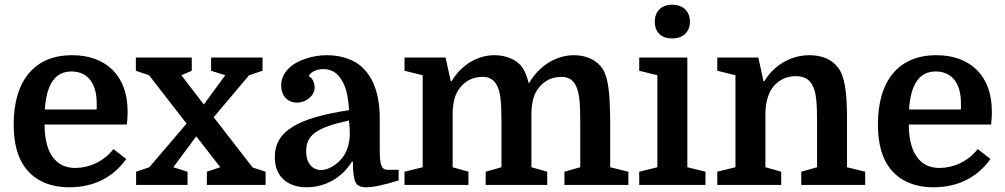

<svg xmlns="http://www.w3.org/2000/svg" viewBox="-20 -784 4260 814"><path d="M518 -256C521 -287 521 -296 521 -311C521 -386 500 -444 458 -487C415 -529 358 -550 285 -550C128 -550 38 -444 38 -257C38 -198 47 -147 67 -106C104 -30 177 10 274 10C390 10 468 -43 515 -110L461 -152C420 -99 358 -72 299 -72C246 -72 210 -98 189 -143C176 -173 169 -211 169 -256ZM283 -481C350 -481 390 -433 390 -346V-320H170C177 -427 214 -481 283 -481Z M793 -484V-540H556V-484L612 -465L771 -260L613 -75L557 -56V0H775V-56L715 -75L812 -206L914 -75L857 -56V0H1106V-56L1051 -74L886 -287L1036 -465L1093 -484V-540H875V-484L935 -465L844 -341L749 -465Z M1145 -118C1145 -38 1196 10 1280 10C1359 10 1431 -31 1472 -99H1476C1476 -56 1480 -27 1487 -12C1494 3 1509 10 1531 10C1562 10 1609 0 1670 -19V-64H1625C1596 -64 1590 -86 1590 -151V-281C1590 -382 1564 -456 1511 -503C1480 -530 1429 -550 1366 -550C1335 -550 1305 -545 1275 -535C1215 -515 1172 -476 1172 -421C1172 -380 1198 -349 1239 -349C1280 -349 1314 -380 1314 -413C1314 -428 1308 -452 1289 -461C1297 -480 1323 -491 1351 -491C1390 -491 1414 -471 1431 -440C1446 -415 1455 -384 1460 -317C1243 -284 1145 -229 1145 -118ZM1341 -63C1310 -63 1278 -86 1278 -143C1278 -211 1321 -243 1459 -273C1462 -256 1463 -234 1463 -218C1463 -170 1447 -135 1432 -116C1407 -83 1369 -63 1341 -63Z M1695 -56V0H1966V-56L1899 -75V-312C1902 -367 1915 -400 1944 -427C1969 -450 1996 -458 2029 -458C2053 -458 2077 -447 2090 -415C2101 -390 2106 -355 2106 -268V-75L2039 -56V0H2300V-56L2233 -75V-312C2236 -367 2249 -400 2278 -427C2303 -450 2330 -458 2363 -458C2387 -458 2411 -447 2424 -415C2435 -390 2440 -355 2440 -268V-75L2373 -56V0H2644V-56L2567 -75V-245C2567 -391 2559 -453 2535 -492C2512 -528 2467 -550 2414 -550C2337 -550 2265 -505 2222 -430C2215 -457 2207 -479 2196 -496C2176 -527 2131 -550 2076 -550C2003 -550 1934 -507 1895 -440H1891L1869 -540H1695V-484L1772 -465V-75Z M2756 -692C2756 -649 2782 -621 2830 -621C2878 -621 2905 -651 2905 -692C2905 -735 2877 -764 2830 -764C2783 -764 2756 -735 2756 -692ZM2767 -75 2690 -56V0H2971V-56L2894 -75V-540H2690V-484L2767 -465Z M3021 -56V0H3292V-56L3225 -75V-312C3228 -365 3243 -404 3270 -429C3293 -450 3320 -461 3353 -461C3388 -461 3413 -450 3428 -415C3440 -388 3444 -348 3444 -268V-75L3377 -56V0H3648V-56L3571 -75V-281C3571 -396 3561 -459 3534 -496C3507 -532 3466 -550 3411 -550C3334 -550 3261 -508 3221 -440H3217L3195 -540H3021V-484L3098 -465V-75Z M4182 -256C4185 -287 4185 -296 4185 -311C4185 -386 4164 -444 4122 -487C4079 -529 4022 -550 3949 -550C3792 -550 3702 -444 3702 -257C3702 -198 3711 -147 3731 -106C3768 -30 3841 10 3938 10C4054 10 4132 -43 4179 -110L4125 -152C4084 -99 4022 -72 3963 -72C3910 -72 3874 -98 3853 -143C3840 -173 3833 -211 3833 -256ZM3947 -481C4014 -481 4054 -433 4054 -346V-320H3834C3841 -427 3878 -481 3947 -481Z"/></svg>

Font: Domine
Style: Bold
Weight: 700
Designer: Pablo Impallari, Rodrigo Fuenzalida, Brenda Gallo
Foundry: Pablo Impallari, Rodrigo Fuenzalida, Brenda Gallo
Version: Version 2.000